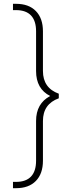

<svg xmlns="http://www.w3.org/2000/svg" viewBox="-20 -755 396 1006"><path d="M48 198H64Q116 198 142.5 170Q169 142 169 87V-121Q169 -213 243 -252Q169 -289 169 -383V-591Q169 -646 142.5 -674Q116 -702 64 -702H48V-735H64Q131 -735 168 -697Q205 -659 205 -591V-383Q205 -294 288 -264V-240Q205 -210 205 -121V87Q205 155 168 193Q131 231 64 231H48Z"/></svg>

Font: Bai Jamjuree ExtraLight
Style: Regular
Weight: 275
Designer: Katatrad Aksorn Co.,Ltd.
Foundry: Cadson Demak Co.,Ltd.
Version: Version 1.000; ttfautohint (v1.6)